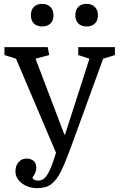

<svg xmlns="http://www.w3.org/2000/svg" viewBox="-20 -784 630 994"><path d="M514 -480 348 -24Q320 53 297 100.5Q274 148 246 169Q218 190 174 190Q127 190 93.5 165Q60 140 60 102Q60 74 76 55.5Q92 37 118 37Q141 37 154.5 49.5Q168 62 168 84Q168 98 162.5 111Q157 124 148 134Q150 144 160 147.5Q170 151 177 151Q191 151 203 144Q215 137 228.5 114.5Q242 92 258 44L270 7L63 -480L3 -499V-540H227L235 -499L164 -480L313 -88H317L443 -480L385 -499V-540H575V-499ZM140 -705Q140 -733 155.5 -748.5Q171 -764 198 -764Q225 -764 241 -748Q257 -732 257 -705Q257 -678 241.5 -662.5Q226 -647 198 -647Q171 -647 155.5 -662.5Q140 -678 140 -705ZM370 -705Q370 -733 385.5 -748.5Q401 -764 428 -764Q455 -764 471 -748Q487 -732 487 -705Q487 -678 471.5 -662.5Q456 -647 428 -647Q401 -647 385.5 -662.5Q370 -678 370 -705Z"/></svg>

Font: Domine
Style: Regular
Weight: 400
Designer: Pablo Impallari, Rodrigo Fuenzalida, Brenda Gallo
Foundry: Pablo Impallari, Rodrigo Fuenzalida, Brenda Gallo
Version: Version 2.000